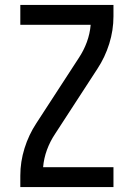

<svg xmlns="http://www.w3.org/2000/svg" viewBox="-20 -755 540 775"><path d="M62 0V-46Q62 -102 79 -156.5Q96 -211 127 -258L298 -521Q318 -551 330.5 -585Q343 -619 346 -655H62V-735H438V-689Q438 -633 421 -578.5Q404 -524 373 -477L202 -214Q182 -184 169.5 -150Q157 -116 154 -80H438V0Z"/></svg>

Font: Iosevka Term Curly Medium
Style: Regular
Weight: 500
Designer: Belleve Invis
Foundry: Belleve Invis
Version: Version 32.3.0